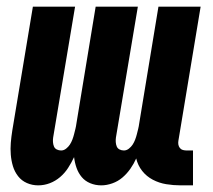

<svg xmlns="http://www.w3.org/2000/svg" viewBox="-20 -550 640 578"><path d="M95 8Q77 8 61 1Q45 -6 34.5 -19.5Q24 -33 19 -49.5Q14 -66 12.5 -84Q11 -102 12.5 -120Q14 -138 17 -157L79 -530H206L140 -136Q139 -129 139.5 -122Q140 -115 142.5 -109Q145 -103 151 -100Q157 -97 164 -97Q172 -97 179 -102.5Q186 -108 190.5 -115Q195 -122 198 -130Q201 -138 203 -146Q205 -154 207 -162Q209 -170 210 -178L268 -530H395L329 -136Q328 -129 328.5 -122Q329 -115 331.5 -109Q334 -103 340 -100Q346 -97 353 -97Q361 -97 368 -102.5Q375 -108 379.5 -115Q384 -122 387 -130Q390 -138 392 -146Q394 -154 396 -162Q398 -170 399 -178L457 -530H584L517 -126Q516 -120 517 -114.5Q518 -109 521.5 -104.5Q525 -100 530.5 -98.5Q536 -97 542 -97H561V8H524Q502 8 480.5 4.5Q459 1 440 -9Q421 -19 408 -35.5Q395 -52 390 -73Q383 -57 372.5 -42Q362 -27 348.5 -15.5Q335 -4 318 2Q301 8 285 8Q267 8 251.5 1.5Q236 -5 226 -17Q216 -29 210.5 -44.5Q205 -60 203 -77Q195 -60 185 -44.5Q175 -29 161 -17Q147 -5 130 1.5Q113 8 95 8Z"/></svg>

Font: Iosevka Curly XBdEx
Style: Italic
Weight: 800
Width: 7
Italic angle: -9°
Monospace: yes
Designer: Belleve Invis
Foundry: Belleve Invis
Version: Version 11.1.0; ttfautohint (v1.8.3)